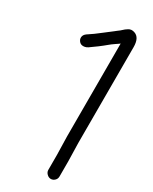

<svg xmlns="http://www.w3.org/2000/svg" viewBox="-177 -743 601 753"><g transform="rotate(30 123.5 -366.0)"><path d="M172 -128V-60C172 -53 175 -47 180 -42C185 -37 191 -34 198 -34C205 -34 211 -37 216 -42C221 -47 223 -53 223 -60V-128L221 -210V-644C221 -673 212 -690 195 -696C184 -700 175 -699 167 -694C159 -689 154 -685 150 -681C146 -677 141 -673 134 -668C127 -663 112 -651 90 -634C68 -617 52 -605 42 -599C32 -593 26 -587 24 -580C22 -573 23 -566 27 -560C31 -554 36 -550 43 -549C50 -548 59 -549 68 -555C77 -561 88 -569 100 -578C112 -587 122 -595 129 -601C136 -607 144 -613 153 -619C162 -625 168 -629 170 -631V-210Z"/></g></svg>

Font: AppleStorm
Style: Rg
Weight: 400
Foundry: Cannot Into Space Fonts
Version: Version 1.01